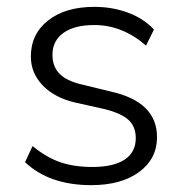

<svg xmlns="http://www.w3.org/2000/svg" viewBox="-20 -533 534 560"><path d="M53 -60 75 -107Q115 -74 155.5 -60Q196 -46 249 -46Q311 -46 343.5 -67.5Q376 -89 376 -130Q376 -164 354.5 -183.5Q333 -203 284 -215L199 -234Q139 -248 104.5 -284Q70 -320 70 -368Q70 -434 120.5 -473.5Q171 -513 255 -513Q308 -513 353.5 -496Q399 -479 429 -447L406 -400Q337 -460 255 -460Q197 -460 165 -437Q133 -414 133 -373Q133 -339 153.5 -318Q174 -297 217 -287L303 -266Q438 -236 438 -133Q438 -70 386 -31.5Q334 7 246 7Q124 7 53 -60Z"/></svg>

Font: Muli Light
Style: Regular
Weight: 300
Designer: Vernon Adams
Foundry: Vernon Adams
Version: Version 2.100